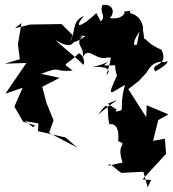

<svg xmlns="http://www.w3.org/2000/svg" viewBox="-20 -592 734 814"><path d="M621 171 584 169 684 60 679 -4 629 5 651 -83 694 -107 602 -146 600 -95 524 -214 569 -249 602 -285C628 -334 663 -333 678 -328C697 -340 700 -323 638 -289C613 -328 698 -305 665 -381C592 -411 593 -445 592 -421C582 -527 570 -456 561 -404C546 -392 535 -413 583 -473C589 -449 594 -521 533 -536C521 -556 577 -549 505 -543C516 -539 495 -506 445 -516C466 -532 465 -577 415 -571C397 -535 442 -522 395 -492C431 -475 384 -538 389 -537C319 -471 291 -471 336 -525C281 -501 303 -455 277 -415L288 -443L241 -490L108 -488L43 -472L71 -494L56 -404L64 -341L0 -322L92 -325L3 -195L76 -220L41 -140L78 -76L129 -60L120 -53L85 -80L103 -75L143 -69L141 -36L258 -9L308 34L188 -29L207 -82L177 -156L159 -224L233 -262L154 -279C249 -315 199 -285 288 -293C240 -331 252 -304 314 -366C331 -362 343 -327 333 -317C327 -328 228 -408 215 -422C314 -365 273 -440 344 -440C257 -382 309 -440 334 -442C284 -398 356 -395 323 -330C351 -413 378 -332 435 -348H474C466 -398 471 -339 446 -371C463 -353 422 -258 434 -276C461 -311 393 -309 372 -309C450 -321 474 -365 421 -315C511 -309 499 -342 468 -316C470 -239 520 -233 480 -280C425 -165 452 -201 510 -232C479 -121 519 -127 471 -119C469 -138 499 -109 437 -152C503 -179 478 -175 396 -106C456 -189 428 -115 444 -67C414 -51 492 -103 481 6C527 26 467 9 502 104C523 86 445 112 440 110C441 89 479 135 496 141L588 136L606 202Z"/></svg>

Font: Hussar Lance
Style: ExBd
Weight: 700
Foundry: Cannot Into Space Fonts, PlusOne Fonts
Version: Version 2.270